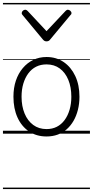

<svg xmlns="http://www.w3.org/2000/svg" viewBox="-20 -905 629 1300"><path d="M295 19Q227 19 176.5 -15Q126 -49 98.5 -109.5Q71 -170 71 -250Q71 -310 87.5 -359Q104 -408 134.5 -444Q165 -480 205.5 -499.5Q246 -519 295 -519Q361 -519 411 -485Q461 -451 489.5 -390.5Q518 -330 518 -250Q518 -203 507.5 -161.5Q497 -120 478 -87Q459 -54 432 -30Q405 -6 370.5 6.5Q336 19 295 19ZM295 -31Q334 -31 364.5 -46.5Q395 -62 417 -91.5Q439 -121 451 -161.5Q463 -202 463 -250Q463 -315 442.5 -364.5Q422 -414 384.5 -441.5Q347 -469 295 -469Q256 -469 225 -453.5Q194 -438 172 -408.5Q150 -379 138 -339Q126 -299 126 -250Q126 -186 146.5 -136.5Q167 -87 205 -59Q243 -31 295 -31ZM440 -839Q448 -839 456 -832Q464 -825 464 -816Q464 -814 463 -810.5Q462 -807 458 -804L320 -638Q316 -632 310 -628.5Q304 -625 295 -625Q286 -625 280.5 -628.5Q275 -632 270 -638L132 -804Q129 -807 128 -810.5Q127 -814 127 -816Q127 -825 134.5 -832Q142 -839 150 -839Q155 -839 159 -837Q163 -835 167 -831L295 -694L424 -831Q428 -835 431.5 -837Q435 -839 440 -839ZM0 365H589V375H0ZM0 -20H589V0H0ZM0 -505H589V-500H0ZM0 -885H589V-875H0Z"/></svg>

Font: Playwrite IT Moderna Guides
Style: Regular
Weight: 400
Designer: Veronika Burian, José Scaglione
Foundry: TypeTogether
Version: Version 1.003